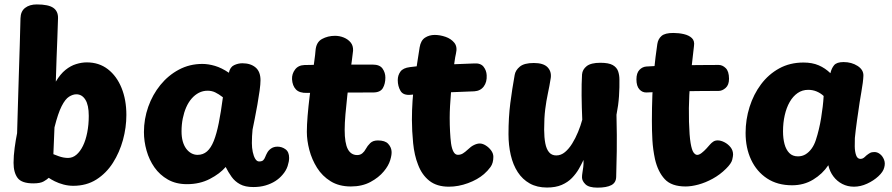

<svg xmlns="http://www.w3.org/2000/svg" viewBox="-20 -835 4032 868"><path d="M72.6 -752Q73.3 -783.9 93.6 -799.4Q113.8 -815 146.3 -815Q199 -815 221.2 -799.4Q243.3 -783.9 242.3 -752Q241.3 -706 239.3 -663.2Q237.3 -620.4 235.8 -573.7Q234.3 -527 232.3 -466Q253 -500.6 276.2 -519.1Q299.3 -537.7 324.3 -545.3Q349.2 -553 372.3 -553Q427.7 -553 467.7 -522.1Q507.7 -491.1 529.5 -437.5Q551.3 -383.9 551.3 -315Q551.3 -258.7 535.9 -202.3Q520.4 -146 490.5 -98.9Q460.6 -51.9 415.7 -23.4Q370.8 5 311.1 5Q289.1 5 267 -0.8Q244.9 -6.7 227.6 -15.4Q210.3 -24.1 200.3 -31.1Q193.3 -24.1 177.9 -15.1Q162.6 -6 130.6 -6Q77.9 -6 59.6 -30.6Q41.3 -55.2 41.3 -99Q41.3 -130 46.3 -167Q51.3 -204 57.3 -233Q59.3 -303 61.3 -370.3Q63.3 -437.7 65.3 -502.4Q67.3 -567.2 69.3 -629.8Q71.3 -692.4 72.6 -752ZM221.3 -138Q233.8 -133 244.8 -129Q255.9 -125 266.6 -123Q277.2 -121 287.6 -121Q308.6 -121 325.6 -135.6Q342.6 -150.1 355.1 -175.7Q367.6 -201.3 374.4 -236.2Q381.3 -271.1 381.3 -311Q381.3 -360.2 365.9 -384.4Q350.6 -408.7 325.2 -408.7Q309.4 -408.7 292.2 -397.9Q275 -387.2 258.7 -355.1Q242.3 -323 226.3 -259Z M630.7 -238Q630.7 -297 650.2 -352.2Q669.7 -407.3 705.2 -451Q740.8 -494.7 789 -520.3Q837.2 -546 894.7 -546Q921.7 -546 951.7 -537.2Q981.8 -528.4 1014.7 -506.1Q1020 -531.8 1038.3 -540.4Q1056.6 -549 1075.6 -549Q1112.8 -549 1135.2 -530.2Q1157.7 -511.4 1157.7 -472.1Q1157.7 -454.9 1153.7 -425.4Q1149.7 -396 1143.7 -362.4Q1137.7 -328.9 1131.7 -298.4Q1125.7 -268 1121.7 -249Q1118.7 -219 1118.7 -188Q1118.7 -167 1122.7 -147.9Q1126.7 -128.8 1134 -116.9Q1141.3 -105.1 1151.2 -105.1Q1164.4 -105.1 1170 -110.7Q1175.6 -116.3 1179 -125.3Q1182.4 -134.3 1187.4 -143.3Q1193.4 -155.3 1205.6 -163.7Q1217.7 -172 1234.7 -172Q1254.6 -172 1270.8 -160.1Q1287.1 -148.1 1287.1 -121.1Q1287.1 -105.2 1280.3 -84.2Q1273.4 -63.2 1257.2 -44.8Q1243.9 -28.8 1224.7 -16.4Q1205.4 -4.1 1180.8 3.2Q1156.1 10.6 1125.1 10.6Q1088.4 10.6 1065.2 -2.1Q1041.9 -14.7 1027 -35.6Q1012.1 -56.4 1000.2 -80.1Q974.2 -49.7 928.7 -26.1Q883.1 -2.4 825.1 -2.4Q775.6 -2.4 738.9 -23.3Q702.2 -44.2 678.3 -78.2Q654.4 -112.2 642.6 -154.1Q630.7 -196 630.7 -238ZM800.7 -241Q800.7 -216 806.1 -196.3Q811.6 -176.6 821.7 -162.9Q831.9 -149.3 845.1 -142.1Q858.3 -134.9 873.1 -134.9Q898 -134.9 915.9 -150.5Q933.8 -166.1 946.5 -198Q959.2 -229.9 969.1 -279.2Q978.9 -328.4 987.7 -395.2Q968.7 -409.9 952.9 -417.4Q937.2 -424.9 918.8 -424.9Q897.4 -424.9 879.2 -415.6Q861 -406.2 846.4 -389.4Q831.8 -372.7 821.7 -349.6Q811.7 -326.6 806.2 -299.1Q800.7 -271.7 800.7 -241Z M1406.4 -606Q1409.2 -644.3 1435.7 -658.7Q1462.1 -673.1 1494.7 -673.1Q1515 -673.1 1534.1 -665.4Q1553.1 -657.7 1565.2 -643.1Q1577.2 -628.6 1576.2 -606Q1575.2 -592.8 1570.7 -561.4Q1566.2 -530.1 1560.7 -489.2Q1555.2 -448.2 1550.2 -403.8Q1545.2 -359.3 1541.7 -318.4Q1538.2 -277.4 1538.2 -248Q1538.2 -187.8 1552.4 -160.9Q1566.7 -134 1594.8 -134Q1608.8 -134 1618.3 -142.2Q1627.9 -150.3 1633.2 -160.9Q1641.3 -176 1653.8 -188.1Q1666.3 -200.1 1688.1 -200.1Q1720.7 -200.1 1734.6 -185.1Q1748.6 -170 1750.1 -152Q1751.9 -136.6 1744.1 -111Q1736.3 -85.4 1715.3 -60.4Q1692.3 -32.4 1654.6 -12.2Q1616.8 8 1566.2 8Q1512.8 8 1474.8 -15.5Q1436.8 -39 1413.3 -76.5Q1389.8 -114 1378.5 -157Q1367.2 -200 1367.2 -239Q1367.2 -270 1370.7 -312Q1374.2 -354 1379.7 -398.7Q1385.2 -443.4 1390.8 -484.9Q1396.4 -526.3 1400.9 -558.6Q1405.4 -590.9 1406.4 -606ZM1368.1 -415Q1333.6 -414 1317.8 -430.7Q1302 -447.3 1300.2 -476.8Q1299.2 -501 1313.8 -520.5Q1328.3 -540 1356.2 -541Q1388.3 -542 1431.2 -542.4Q1474.1 -542.8 1532 -542.9Q1589.9 -543 1664.9 -543Q1696.8 -543 1709.5 -524.8Q1722.2 -506.6 1722.2 -484.1Q1722.2 -456.2 1710.7 -436.6Q1699.1 -417 1667.2 -417Q1592.2 -417 1536.8 -416.5Q1481.3 -416 1440.8 -416Q1400.2 -416 1368.1 -415Z M1877.1 -621Q1882.2 -652 1901.3 -664.6Q1920.4 -677.1 1945.3 -677.1Q1969.2 -677.1 1994.2 -668.5Q2019.1 -659.9 2033.9 -641.7Q2048.7 -623.4 2041.3 -592.8Q2037.3 -575.2 2035.3 -559.1Q2033.2 -543 2029.2 -518Q2026.4 -497.1 2023.8 -470.7Q2021.2 -444.2 2018.7 -414.8Q2016.2 -385.4 2014.6 -356.3Q2013 -327.1 2013 -302.1Q2013 -269.9 2014.6 -240.1Q2016.1 -210.3 2019.2 -186.4Q2022.7 -162.3 2030.3 -148.7Q2037.9 -135.1 2050 -135.1Q2062.4 -135.1 2072.3 -141.1Q2082.2 -147 2096.2 -160Q2108.9 -172.7 2123 -179.5Q2137.1 -186.3 2148.8 -186.3Q2161.6 -186.3 2175.7 -177.6Q2189.9 -168.9 2200.2 -155.1Q2210.4 -141.3 2210.4 -125.9Q2210.4 -97.8 2197.6 -80.1Q2184.7 -62.4 2168.1 -48Q2139.2 -23 2095.7 -7Q2052.2 9 2009.2 9Q1954.7 9 1920.8 -17.9Q1887 -44.8 1869.9 -90.7Q1861.6 -111.3 1856 -135.9Q1850.4 -160.6 1847.7 -187.9Q1845 -215.3 1843.6 -242.3Q1842.2 -269.3 1842.2 -293Q1842.2 -380 1853.8 -464.6Q1865.4 -549.1 1877.1 -621ZM1838.2 -406.6Q1803.1 -402.8 1790.7 -424.1Q1778.2 -445.3 1778.2 -473Q1778.2 -494.7 1790.2 -511.2Q1802.1 -527.8 1833.2 -531.6Q1877.8 -538.1 1928.9 -540.4Q1980 -542.8 2030.7 -544.5Q2081.4 -546.2 2124.2 -548.2Q2153.1 -550 2166.2 -533.2Q2179.2 -516.4 2180.2 -495Q2182 -464.3 2167.1 -444.2Q2152.1 -424 2124.2 -422.2Q2081.4 -420.2 2031.2 -418.5Q1981 -416.8 1930.9 -414.1Q1880.8 -411.3 1838.2 -406.6Z M2452.9 12.8Q2407.8 12.8 2374.9 -5.6Q2342.1 -24 2320.7 -56.8Q2299.3 -89.7 2289.1 -133.8Q2278.8 -178 2278.8 -228.6Q2278.8 -304.6 2287 -368.5Q2295.2 -432.4 2306.8 -496.4Q2310.3 -517.4 2330.1 -533.8Q2349.8 -550.2 2393.2 -550.2Q2436.6 -550.2 2455.2 -531.2Q2473.8 -512.1 2469.9 -482.8Q2464.2 -446.1 2456.9 -412.7Q2449.7 -379.2 2444.8 -340.6Q2440 -302 2440 -249.1Q2440.2 -213.2 2445.2 -187.1Q2450.2 -160.9 2462.3 -146.6Q2474.4 -132.3 2494.8 -132.3Q2516.1 -132.3 2534.1 -147.3Q2552 -162.2 2566.8 -186.1Q2581.6 -209.9 2593.3 -238.4Q2605.1 -266.9 2612.3 -293.8Q2609.9 -350 2609.3 -403.7Q2608.8 -457.4 2611.3 -498.6Q2613.1 -520.9 2632.4 -536.1Q2651.8 -551.2 2694.1 -551.2Q2732 -551.2 2750.2 -540.8Q2768.3 -530.3 2774.3 -513.1Q2780.3 -495.8 2780.3 -475.6Q2780.6 -459.3 2780.2 -440.2Q2779.8 -421 2778.4 -400.2Q2777 -379.4 2774.1 -358.1Q2771.2 -336.8 2767 -316Q2769.4 -216.3 2768.3 -151.4Q2767.2 -86.4 2765.7 -36.3Q2765.4 -9.4 2743.9 1.9Q2722.3 13.3 2681.3 13.3Q2642.1 13.3 2626.6 -2Q2611.1 -17.3 2611.1 -33.1Q2611.1 -42.9 2613 -54.1Q2614.9 -65.2 2616.8 -79.6Q2618.7 -93.9 2617.9 -112Q2609.1 -92.9 2596.8 -71.3Q2584.4 -49.8 2565.8 -30.5Q2547.2 -11.2 2519.7 0.8Q2492.1 12.8 2452.9 12.8Z M2951.6 -635.9Q2955.1 -659 2970.7 -672.5Q2986.3 -686 3023.8 -686Q3049 -686 3071.8 -680.7Q3094.6 -675.4 3107.8 -662.9Q3121 -650.4 3117.4 -627.1Q3111 -574.8 3105.1 -519.3Q3099.2 -463.8 3096.2 -405.4Q3093.2 -347 3094.8 -285Q3096.6 -220.7 3102.1 -188.4Q3107.6 -156.1 3115.6 -145.4Q3123.6 -134.8 3131.9 -134.8Q3140.9 -134.8 3152.2 -143.6Q3163.4 -152.3 3173.8 -163.7Q3184.2 -175.1 3190.2 -182.1Q3196.2 -189.1 3204.5 -194.7Q3212.8 -200.3 3224.4 -200.3Q3238.8 -200.3 3255 -192Q3271.2 -183.7 3282.7 -169.4Q3294.1 -155.1 3294.1 -136.1Q3294.1 -129.1 3290.2 -112.6Q3286.3 -96 3262 -72Q3235 -45.2 3202.2 -27.2Q3169.3 -9.2 3137.4 -0.6Q3105.4 8 3079.6 8Q3015.7 8 2985.1 -25.2Q2954.4 -58.3 2941.1 -115.4Q2931.8 -159.4 2929.4 -201.2Q2927.1 -243 2927.1 -288Q2927.1 -349 2929.3 -405.8Q2931.6 -462.6 2937.2 -519.5Q2942.8 -576.4 2951.6 -635.9ZM2903.4 -417Q2884.4 -416 2870.8 -430.8Q2857.2 -445.7 2857.2 -476.1Q2857.2 -504.8 2870.8 -519.1Q2884.4 -533.4 2903.4 -534.4Q2929.4 -536.4 2968.1 -537.9Q3006.7 -539.4 3051.3 -539.9Q3095.9 -540.4 3142 -540.9Q3188.1 -541.4 3229.1 -541.4Q3246.1 -541.4 3260.8 -527.1Q3275.6 -512.8 3275.8 -479Q3275.8 -450.9 3260.4 -437.4Q3245.1 -424 3229.1 -424Q3187.1 -424 3146.6 -423.5Q3106.1 -423 3066.3 -422.5Q3026.4 -422 2985.9 -420.5Q2945.4 -419 2903.4 -417Z M3350.7 -234Q3350.7 -294.6 3368.7 -351.6Q3386.7 -408.7 3420.4 -453.8Q3454.2 -499 3502.6 -525.7Q3551 -552.3 3612.6 -552.3Q3651.9 -552.3 3681.2 -539.7Q3710.6 -527.1 3734.1 -504.1Q3739.1 -526.1 3750.9 -540.3Q3762.8 -554.4 3793.6 -554.4Q3829.9 -554.4 3857.1 -536.9Q3884.3 -519.3 3883.3 -492.4Q3882.3 -465.3 3874 -418.7Q3865.7 -372 3859.7 -327Q3857.7 -313 3854.4 -291Q3851.2 -269 3848.7 -247.5Q3846.2 -226 3844.7 -211Q3843.9 -195.9 3844.2 -173.2Q3844.4 -150.6 3850.2 -133.6Q3856 -116.7 3870 -116.7Q3877.9 -116.7 3883.8 -120.8Q3889.7 -124.9 3896.1 -131.6Q3905.8 -139.4 3913.3 -143.6Q3920.9 -147.7 3933.2 -147.7Q3946.6 -147.7 3958.5 -138.3Q3970.4 -128.9 3976.7 -112.8Q3983 -96.7 3977.3 -77.2Q3972.7 -58.2 3951.1 -38.2Q3929.4 -18.1 3899.9 -4.6Q3870.4 9 3840.6 9Q3811.8 9 3787.8 -3.4Q3763.9 -15.8 3747.6 -37.5Q3731.2 -59.2 3724.7 -88.1Q3698.6 -48.8 3656.3 -23.1Q3614.1 2.6 3561 2.6Q3494.7 2.6 3447.8 -28.3Q3400.9 -59.2 3375.8 -112.6Q3350.7 -166 3350.7 -234ZM3519.9 -241.1Q3519.9 -209.2 3526.7 -183.7Q3533.6 -158.1 3548.4 -143.1Q3563.2 -128.1 3587.3 -128.1Q3606.8 -128.1 3622.1 -137.5Q3637.4 -146.9 3649.3 -163.4Q3661.2 -180 3668.3 -202Q3676 -225.4 3681.9 -250.4Q3687.9 -275.3 3692.1 -301.2Q3696.3 -327.1 3699.3 -352.3Q3702.3 -377.4 3703.6 -401.1Q3689.7 -414.1 3671.9 -421.5Q3654.1 -428.9 3633.7 -428.9Q3607 -428.9 3585.9 -414.3Q3564.8 -399.7 3550.1 -374Q3535.4 -348.3 3527.7 -314.3Q3519.9 -280.2 3519.9 -241.1Z"/></svg>

Font: Playpen Sans Arabic
Style: Regular
Weight: 400
Designer: Azza Alameddine, Laura Meseguer, Veronika Burian, José Scaglione
Foundry: TypeTogether
Version: Version 2.000